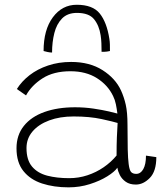

<svg xmlns="http://www.w3.org/2000/svg" viewBox="-20 -794 692 826"><path d="M275 12Q212 12 161.2 -4.5Q110.5 -21 80.8 -58Q51 -95 51 -156Q51 -213 82.8 -252.5Q114.5 -292 171.2 -312.2Q228 -332.5 303 -332.5Q343.5 -332.5 382.2 -326.8Q421 -321 449 -314.5Q477 -308 485 -305.5Q482.5 -326 478.5 -345.5Q474.5 -365 466.5 -381Q444 -428 397 -457.8Q350 -487.5 283 -487.5Q210.5 -487.5 163 -457Q115.5 -426.5 92 -383.5L52.5 -411Q73.5 -444.5 107.5 -470.8Q141.5 -497 186.8 -512.2Q232 -527.5 286 -527.5Q366 -527.5 421.2 -492.2Q476.5 -457 500.5 -405Q513.5 -376.5 521 -343.5Q528.5 -310.5 528.5 -256.5Q528.5 -191.5 529.5 -151.5Q530.5 -111.5 533.5 -88.5Q537 -61 544.5 -53.5Q552 -46 566 -46Q585 -46 596.5 -66.5Q608 -87 608 -124.5L652.5 -118Q652.5 -57 624.5 -28.5Q596.5 0 564.5 0Q538 0 521 -12Q504 -24 495.5 -41Q487 -58 485 -72.5Q473 -55 441.2 -35.2Q409.5 -15.5 366.2 -1.8Q323 12 275 12ZM277.5 -27.5Q318.5 -27.5 356.2 -40Q394 -52.5 426 -74.5Q458 -96.5 481.5 -125Q481.5 -171 482.8 -203.2Q484 -235.5 486 -265Q468.5 -270.5 417 -281.8Q365.5 -293 296.5 -293Q237.5 -293 191.8 -276Q146 -259 120 -228.5Q94 -198 94 -157Q94 -105.5 118 -77.2Q142 -49 183.5 -38.2Q225 -27.5 277.5 -27.5ZM167.5 -574.5Q167.5 -666 207.5 -719.8Q247.5 -773.5 310 -773.5Q379 -773.5 409.2 -735.8Q439.5 -698 450.5 -627Q452.5 -615 452.8 -602Q453 -589 453 -574.5Q446.5 -573 440.8 -572.2Q435 -571.5 429.5 -571.2Q424 -571 417 -571Q417 -590 416.2 -608Q415.5 -626 413 -642Q406.5 -684.5 384.5 -711.5Q362.5 -738.5 311 -738.5Q270.5 -738.5 247 -714.5Q223.5 -690.5 213.8 -651.8Q204 -613 204 -568Q195.5 -568 185 -570.2Q174.5 -572.5 167.5 -574.5Z"/></svg>

Font: Grandstander Thin Thin
Style: Regular
Weight: 250
Version: Version 1.200